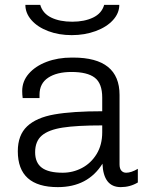

<svg xmlns="http://www.w3.org/2000/svg" viewBox="-20 -757 625 787"><path d="M470 -368V-83Q470 -66 477.5 -57.5Q485 -49 497 -49Q518 -49 545 -65V-9Q513 10 475 10Q404 10 400 -86Q340 10 217 10Q53 10 53 -137Q53 -203 91 -239Q129 -275 203 -288Q277 -301 399 -301V-357Q399 -415 368.5 -438.5Q338 -462 273 -462Q213 -462 177.5 -438.5Q142 -415 142 -369V-355H73Q71 -369 71 -384Q71 -424 98 -455Q125 -486 171 -503.5Q217 -521 274 -521H280Q470 -521 470 -368ZM124 -133Q124 -90 151.5 -69.5Q179 -49 237 -49Q279 -49 316 -68.5Q353 -88 376 -125.5Q399 -163 399 -215V-243Q295 -243 237 -234Q179 -225 151.5 -201.5Q124 -178 124 -133ZM84 -737H145Q155 -702 190 -685Q225 -668 276 -668Q326 -668 361.5 -685Q397 -702 407 -737H469Q469 -703 443 -674.5Q417 -646 372 -629.5Q327 -613 274 -613Q221 -613 177.5 -629.5Q134 -646 109 -674.5Q84 -703 84 -737Z"/></svg>

Font: Chivo Light
Style: Regular
Weight: 300
Designer: Hector Gatti
Foundry: Omnibus-Type
Version: Version 1.007